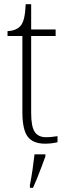

<svg xmlns="http://www.w3.org/2000/svg" viewBox="-20 -677 319 918"><path d="M196 10Q138 10 112.5 -23.5Q87 -57 87 -142V-505H16V-528Q56 -530 77 -552Q89 -565 95 -590Q101 -615 103 -657H129V-536H246V-505H129V-137Q129 -72 146 -46.5Q163 -21 200 -21Q216 -21 228 -22.5Q240 -24 255 -26V3Q225 10 196 10ZM123 208Q130 172 135.5 134.5Q141 97 145 61H197V71Q189 92 179 119.5Q169 147 158 174Q147 201 138 221H123Z"/></svg>

Font: Noto Serif Georgian SemiCondensed ExtraLight
Style: Regular
Weight: 200
Width: 4
Designer: Monotype Design Team, Akaki Razmadze
Foundry: Google LLC
Version: Version 2.003; ttfautohint (v1.8.4.7-5d5b)